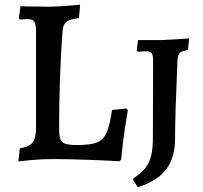

<svg xmlns="http://www.w3.org/2000/svg" viewBox="-20 -667 850 805"><path d="M63 -45Q102 -51 116.5 -69Q131 -87 131 -130V-533Q131 -565 124 -576Q117 -587 95 -587Q85 -587 75.5 -586Q66 -585 63 -585L59 -591L66 -641L94 -640L188 -639Q215 -639 258.5 -642.5Q302 -646 316 -647L311 -591Q277 -587 263.5 -579Q250 -571 246 -557Q242 -543 240 -507Q228 -330 228 -129Q228 -97 233.5 -83Q239 -69 254.5 -64Q270 -59 304 -59Q359 -59 386 -69.5Q413 -80 426.5 -110Q440 -140 450 -206L511 -212L516 -205Q513 -188 503.5 -127.5Q494 -67 488 1L481 9Q453 7 362.5 3.5Q272 0 207 0Q156 0 112.5 4Q69 8 57 10ZM538 88 540 80Q573 58 590 36.5Q607 15 614 -15Q621 -45 621 -95L622 -411Q622 -436 616 -444Q610 -452 592 -452Q582 -452 571.5 -451Q561 -450 557 -450L553 -456L559 -499H657Q688 -500 725 -502.5Q762 -505 773 -506L768 -457Q741 -453 733.5 -445Q726 -437 724 -414Q714 -181 714 -82Q713 -4 676 44Q639 92 558 118Z"/></svg>

Font: Alegreya SC Medium
Style: Regular
Weight: 500
Designer: Juan Pablo del Peral
Foundry: Huerta Tipografica
Version: Version 2.007; ttfautohint (v1.6)